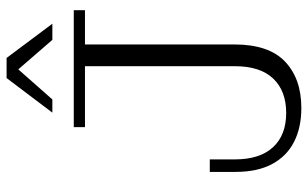

<svg xmlns="http://www.w3.org/2000/svg" viewBox="-196 -730 935 583"><g transform="rotate(-90 271.5 -438.5)"><path d="M235 9Q176 9 132.5 -13Q89 -35 65 -79.5Q41 -124 41 -191V-269H79V-193Q79 -117 116 -77Q153 -37 220 -37Q287 -37 324.5 -76.5Q362 -116 362 -193V-648H177V-682H532V-648H428V-194Q428 -90 376 -40.5Q324 9 235 9ZM221 -747 326 -886H387L491 -747H442L338 -867H367L261 -747Z"/></g></svg>

Font: Montagu Slab 144pt Light
Style: Regular
Weight: 300
Designer: Florian Karsten
Foundry: Florian Karsten
Version: Version 1.000